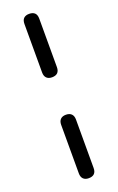

<svg xmlns="http://www.w3.org/2000/svg" viewBox="-171 -756 608 987"><g transform="rotate(-20 132.5 -262.5)"><path d="M132 -365Q113 -365 102.5 -375.5Q92 -386 92 -406V-671Q92 -692 102.5 -702Q113 -712 132 -712Q152 -712 162.5 -702Q173 -692 173 -671V-406Q173 -365 132 -365ZM132 187Q113 187 102.5 176.5Q92 166 92 146V-119Q92 -139 102.5 -149.5Q113 -160 132 -160Q152 -160 162.5 -149.5Q173 -139 173 -119V146Q173 187 132 187Z"/></g></svg>

Font: Nunito ExtraLight
Style: Regular
Weight: 400
Version: Version 3.602